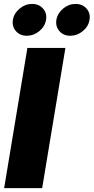

<svg xmlns="http://www.w3.org/2000/svg" viewBox="-20 -976 486 996"><path d="M319.3 -727.5 198.7 0H1.5L122.1 -727.5ZM119.1 -790.5Q83.5 -790.5 62.5 -814.7Q41.5 -838.9 46.9 -873Q52.7 -907.2 81.8 -931.4Q110.8 -955.6 146.5 -955.6Q182.1 -955.6 203.4 -931.4Q224.6 -907.2 218.8 -873Q213.4 -838.9 184.1 -814.7Q154.8 -790.5 119.1 -790.5ZM344.7 -790.5Q309.1 -790.5 288.1 -814.7Q267.1 -838.9 272.5 -873Q278.3 -907.2 307.4 -931.4Q336.4 -955.6 372.1 -955.6Q407.7 -955.6 429 -931.4Q450.2 -907.2 444.3 -873Q439 -838.9 409.7 -814.7Q380.4 -790.5 344.7 -790.5Z"/></svg>

Font: Inter Black
Style: Italic
Weight: 900
Italic angle: -9.39999°
Designer: Rasmus Andersson
Foundry: rsms
Version: Version 4.000;git-a52131595